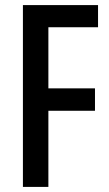

<svg xmlns="http://www.w3.org/2000/svg" viewBox="-20 -734 430 754"><path d="M170 0H70V-714H365V-627H170V-387H353V-299H170Z"/></svg>

Font: Noto Sans Ethiopic ExtraCondensed Medium
Style: Regular
Weight: 500
Width: 2
Designer: Monotype Design Team
Foundry: Monotype Imaging Inc.
Version: Version 2.102; ttfautohint (v1.8.4.7-5d5b)